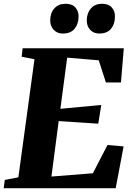

<svg xmlns="http://www.w3.org/2000/svg" viewBox="-32 -999 704 1019"><path d="M-12.5 0 -6.5 -44 65.5 -58 151 -684.5 83 -698 88 -743H625L610 -561.5H530L492 -679L324.5 -693L288.5 -421.5L505.5 -442L489.5 -342.5L279.5 -356.5L241 -62L461 -79.5L538.5 -229.5L624 -222L582 0ZM301 -821Q271 -821 252.5 -841.2Q234 -861.5 234.5 -892Q235 -931 257 -955Q279 -979 315.5 -979Q351 -979 368.2 -959.2Q385.5 -939.5 385 -910.5Q384.5 -871.5 363.8 -846.2Q343 -821 301 -821ZM494.5 -821Q464.5 -821 446.2 -841.2Q428 -861.5 428.5 -892Q429.5 -931 451.2 -955Q473 -979 509.5 -979Q544 -979 561.5 -959.2Q579 -939.5 578 -910.5Q578 -871.5 557.2 -846.2Q536.5 -821 494.5 -821Z"/></svg>

Font: Merriweather 48pt Black
Style: Italic
Weight: 900
Italic angle: -7.8°
Version: Version 2.101